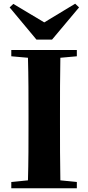

<svg xmlns="http://www.w3.org/2000/svg" viewBox="-20 -1017 477 1037"><path d="M52 -996 32 -977 177 -803H261L407 -977L386 -997L219 -896ZM41 -713 131 -705C134 -602 134 -499 134 -395V-351C134 -247 134 -144 131 -43L41 -34V0H395V-34L306 -43C304 -146 304 -249 304 -352V-395C304 -499 304 -603 306 -705L395 -713V-747H41Z"/></svg>

Font: Noto Serif CJK HK Black
Style: Regular
Weight: 900
Designer: Ryoko NISHIZUKA 西塚涼子 (kana & ideographs); Frank Grießhammer (Latin, Greek & Cyrillic); Wenlong ZHANG 张文龙 (bopomofo); San
Foundry: Adobe
Version: Version 2.001;hotconv 1.1.0;makeotfexe 2.6.0